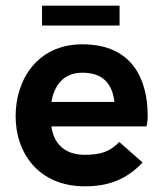

<svg xmlns="http://www.w3.org/2000/svg" viewBox="-20 -650 565 676"><path d="M128 -560H401V-630H128ZM279 6C360 6 425 -17 482 -78L400 -150C365 -114 331 -105 278 -105C207 -105 169 -145 161 -205H496C496 -205 500 -220 500 -242C500 -368 448 -494 270 -494C111 -494 35 -369 35 -241C35 -111 116 6 279 6ZM161 -291C171 -350 204 -394 270 -394C341 -394 375 -357 383 -291Z"/></svg>

Font: FREAK Grotesk
Style: Bold
Weight: 700
Designer: La Scuola Open Source
Foundry: La Scuola Open Source
Version: Version 1.000;PS 1.0;hotconv 1.0.72;makeotf.lib2.5.5900